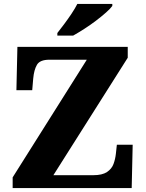

<svg xmlns="http://www.w3.org/2000/svg" viewBox="-20 -951 736 971"><path d="M44 0V-54L419 -649H230Q182 -649 167 -623.5Q152 -598 148 -554L143 -495H63L68 -714H626V-659L250 -65H452Q497 -65 521 -81Q545 -97 554 -121.5Q563 -146 566 -173L571 -219H651L646 0ZM270 -784Q285 -803 304.5 -829Q324 -855 342 -882Q360 -909 371 -931H548V-921Q539 -908 516.5 -888Q494 -868 465 -846Q436 -824 405.5 -804.5Q375 -785 350 -771H270Z"/></svg>

Font: Noto Serif Tamil ExtraBold
Style: Italic
Weight: 800
Italic angle: -12°
Designer: Indian Type Foundry, Tom Grace, and the Monotype Design Team
Foundry: Monotype Imaging Inc.
Version: Version 2.003; ttfautohint (v1.8.4.7-5d5b)